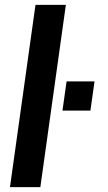

<svg xmlns="http://www.w3.org/2000/svg" viewBox="-20 -770 446 790"><path d="M21 0 126 -750H251L146 0ZM237 -315 254 -435H369L352 -315Z"/></svg>

Font: Mohave Light
Style: Bold Italic
Weight: 700
Italic angle: -8°
Version: Version 2.003